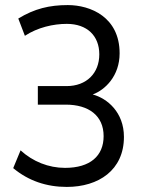

<svg xmlns="http://www.w3.org/2000/svg" viewBox="-20 -728 570 756"><path d="M243 8C368 8 468 -58 468 -189C468 -286 402 -341 345 -356C394 -374 451 -429 451 -518C451 -661 336 -708 247 -708C175 -708 116 -694 52 -655L78 -587C128 -620 190 -634 243 -634C323 -634 371 -587 371 -514C371 -440 321 -389 242 -389H129V-316H239C329 -316 388 -273 388 -192C388 -114 335 -67 236 -67C171 -67 109 -92 61 -136L32 -66C92 -16 163 8 243 8Z"/></svg>

Font: Finlandica
Style: Regular
Weight: 400
Designer: Niklas Ekholm, Juho Hiilivirta, Jaakko Suomalainen
Foundry: Helsinki Type Studio
Version: Version 2.000;Glyphs 3.2 (3202)